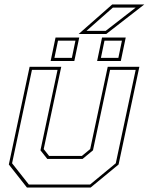

<svg xmlns="http://www.w3.org/2000/svg" viewBox="-20 -839 666 859"><path d="M100.5 0 19.5 -103 112.5 -540H254L175.5 -172L199.5 -141.5H346.5L383.5 -172L462 -540H603.5L510.5 -103L385.5 0ZM109 -13.5H383L498 -108.5L587 -526.5H472.5L396 -166.5L349.5 -128H191.5L161 -166.5L237.5 -526.5H123L34 -108.5ZM414.5 -566 436.5 -671H542.5L520.5 -566ZM206.5 -566 228.5 -671H334.5L312.5 -566ZM223.5 -580H301.5L317.5 -657H239.5ZM431.5 -580H509.5L525.5 -657H447.5ZM332 -687 482 -819H625.5L455.5 -687ZM367 -701H453L587 -805H485Z"/></svg>

Font: Tourney Thin
Style: Italic
Weight: 100
Italic angle: -12°
Designer: Tyler Finck
Foundry: Etcetera Type Co
Version: Version 1.015